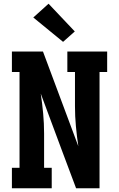

<svg xmlns="http://www.w3.org/2000/svg" viewBox="-20 -1012 640 1032"><path d="M44 0V-110H85V-625H44V-735H211L401 -226Q393 -279 388 -333Q383 -387 383 -441V-625H342V-735H556V-625H515V0H389L314 -200L199 -509Q207 -456 212 -402Q217 -348 217 -294V-110H258V0ZM319 -787 159 -918 241 -992 382 -843Z"/></svg>

Font: Iosevka Curly Slab XBdEx
Style: Regular
Weight: 800
Width: 7
Monospace: yes
Designer: Belleve Invis
Foundry: Belleve Invis
Version: Version 11.0.0; ttfautohint (v1.8.3)